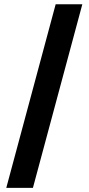

<svg xmlns="http://www.w3.org/2000/svg" viewBox="-20 -782 420 911"><path d="M370.6 -761.7 136.2 109.4H9.8L244.1 -761.7Z"/></svg>

Font: Inter 20pt
Style: Bold
Weight: 700
Version: Version 4.001;git-66647c0bb